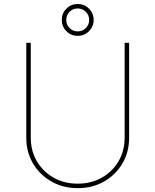

<svg xmlns="http://www.w3.org/2000/svg" viewBox="-20 -945 790 976"><path d="M613.6 -727.3H636.4V-245.7Q636.4 -171.9 602.1 -113.8Q567.8 -55.8 508.9 -22.2Q449.9 11.4 375 11.4Q300.8 11.4 241.5 -22.4Q182.2 -56.1 147.7 -114.2Q113.3 -172.2 113.6 -245.7V-727.3H136.4V-245.7Q136.4 -178.3 167.4 -125.4Q198.5 -72.4 252.5 -41.9Q306.5 -11.4 375 -11.4Q443.5 -11.4 497.5 -41.9Q551.5 -72.4 582.6 -125.4Q613.6 -178.3 613.6 -245.7ZM375 -762.8Q341.3 -762.8 317.6 -786.4Q294 -810 294 -843.8Q294 -877.5 317.6 -901.1Q341.3 -924.7 375 -924.7Q408.7 -924.7 432.4 -901.1Q456 -877.5 456 -843.8Q456 -810 432.4 -786.4Q408.7 -762.8 375 -762.8ZM375 -785.5Q399.5 -785.5 416.4 -802.6Q433.2 -819.6 433.2 -843.8Q433.2 -868.3 416.2 -885.1Q399.1 -902 375 -902Q350.5 -902 333.6 -884.9Q316.8 -867.9 316.8 -843.8Q316.8 -819.2 333.8 -802.4Q350.9 -785.5 375 -785.5Z"/></svg>

Font: Inter Thin BETA
Style: Regular
Weight: 100
Designer: Rasmus Andersson
Foundry: rsms
Version: Version 3.011;git-f93a4a705